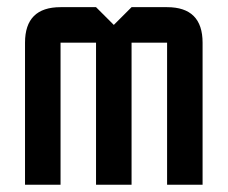

<svg xmlns="http://www.w3.org/2000/svg" viewBox="-20 -508 626 528"><path d="M244.1 -390.6H146.5V0H48.8V-390.6Q48.8 -488.3 146.5 -488.3H244.1L293 -439.5L341.8 -488.3H439.5Q537.1 -488.3 537.1 -390.6V0H439.5V-390.6H341.8V0H244.1Z"/></svg>

Font: BabelStone Runic Beowulf
Style: Regular
Weight: 400
Designer: Andrew West
Foundry: BabelStone
Version: Version 7.004;November 9, 2023